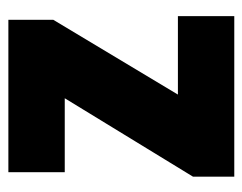

<svg xmlns="http://www.w3.org/2000/svg" viewBox="-82 -578 593 470"><g transform="rotate(-90 215.0 -342.5)"><path d="M411 -66V-204H219L402 -509V-619H29V-481H210L18 -167V-66Z"/></g></svg>

Font: Noto Sans Malayalam UI Condensed Black
Style: Regular
Weight: 900
Width: 3
Designer: Jelle Bosma - Monotype Design Team
Foundry: Monotype Imaging Inc.
Version: Version 2.104